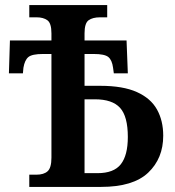

<svg xmlns="http://www.w3.org/2000/svg" viewBox="-20 -734 689 754"><path d="M95 0V-48H123Q152 -48 167 -61.5Q182 -75 182 -115V-522H149Q106 -522 91.5 -510Q77 -498 72 -468L70 -446H15L19 -575H182V-603Q182 -643 166 -654.5Q150 -666 124 -666H95V-714H401V-666H373Q344 -666 328 -654.5Q312 -643 312 -603V-575H477L482 -446H427L424 -468Q420 -498 405.5 -510Q391 -522 348 -522H312V-397H374Q463 -397 517.5 -372.5Q572 -348 596.5 -304Q621 -260 621 -201Q621 -112 562 -56Q503 0 377 0ZM363 -54Q427 -54 454.5 -89Q482 -124 482 -196Q482 -277 451.5 -310.5Q421 -344 353 -344H312V-54Z"/></svg>

Font: Noto Serif SemiCondensed SemiBold
Style: Regular
Weight: 600
Width: 4
Designer: Monotype Design Team
Foundry: Monotype Imaging Inc.
Version: Version 2.013; ttfautohint (v1.8.4.7-5d5b)